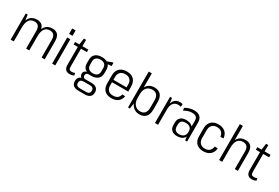

<svg xmlns="http://www.w3.org/2000/svg" viewBox="86 -1993 4977 3431"><g transform="rotate(30 2575.0 -277.5)"><path d="M719 -362Q719 -430 691.5 -462.5Q664 -495 608 -495Q538 -495 501.5 -443Q465 -391 465 -290L433 -224V-285Q433 -414 484 -480.5Q535 -547 633 -547Q709 -547 746 -502.5Q783 -458 783 -366V0H719ZM81 -540H121L145 -355V0H81ZM400 -362Q400 -430 372.5 -462.5Q345 -495 289 -495Q219 -495 182 -443Q145 -391 145 -290L115 -224L114 -285Q114 -414 165 -480.5Q216 -547 313 -547Q391 -547 428 -502.5Q465 -458 465 -366V0H400Z M1001 -540V0H937V-540ZM1004 -724V-612H934V-724Z M1299 7Q1241 7 1213 -25Q1185 -57 1185 -124V-534L1205 -671H1250V-126Q1250 -81 1263.5 -64Q1277 -47 1314 -47Q1330 -47 1345.5 -50.5Q1361 -54 1376 -62L1386 -13Q1373 -7 1358.5 -2.5Q1344 2 1329 4.5Q1314 7 1299 7ZM1099 -540H1372V-488H1099Z M1652 -160Q1566 -160 1518.5 -201Q1471 -242 1471 -317V-390Q1471 -465 1518.5 -506Q1566 -547 1652 -547Q1737 -547 1784.5 -506Q1832 -465 1832 -390V-317Q1832 -242 1784.5 -201Q1737 -160 1652 -160ZM1586 185Q1517 185 1480.5 154.5Q1444 124 1444 66Q1444 7 1480 -23.5Q1516 -54 1586 -54H1717Q1786 -54 1822 -23.5Q1858 7 1858 66Q1858 124 1822 154.5Q1786 185 1717 185ZM1715 135Q1794 135 1794 66Q1794 -4 1715 -4H1589Q1507 -4 1507 66Q1507 136 1589 135ZM1567 -32Q1527 -32 1505 -52.5Q1483 -73 1483 -107Q1483 -141 1504.5 -161.5Q1526 -182 1568 -182H1652V-160H1596Q1569 -160 1554.5 -145.5Q1540 -131 1541 -107Q1541 -82 1554 -68Q1567 -54 1594 -54H1652V-32ZM1652 -213Q1708 -213 1738 -240.5Q1768 -268 1768 -319V-388Q1768 -440 1738 -467Q1708 -494 1652 -494Q1596 -494 1565 -466.5Q1534 -439 1534 -388V-319Q1534 -269 1565 -241Q1596 -213 1652 -213ZM1742 -516 1861 -560H1879V-494L1742 -482Z M2162 7Q2099 7 2055.5 -15.5Q2012 -38 1989 -82Q1966 -126 1966 -189V-351Q1966 -413 1990 -457Q2014 -501 2059.5 -524Q2105 -547 2168 -547Q2262 -547 2313.5 -494Q2365 -441 2365 -342V-247H2018V-297H2312L2301 -270V-356Q2301 -421 2266 -456Q2231 -491 2168 -491Q2102 -491 2066 -455.5Q2030 -420 2030 -355V-182Q2030 -116 2064.5 -82Q2099 -48 2162 -48Q2220 -48 2254.5 -74Q2289 -100 2298 -151L2359 -147Q2345 -72 2294 -32.5Q2243 7 2162 7Z M2738 7Q2678 7 2633 -21.5Q2588 -50 2563 -103Q2538 -156 2537 -228V-316Q2538 -388 2562.5 -440Q2587 -492 2632 -519.5Q2677 -547 2738 -547Q2823 -547 2868.5 -496Q2914 -445 2914 -350V-190Q2914 -95 2868.5 -44Q2823 7 2738 7ZM2503 -740H2567V-175L2541 0H2503ZM2727 -46Q2786 -46 2818 -84Q2850 -122 2850 -192V-346Q2850 -418 2818 -455.5Q2786 -493 2727 -493Q2652 -493 2609.5 -445Q2567 -397 2567 -311V-231Q2567 -145 2610 -95.5Q2653 -46 2727 -46Z M3059 -540H3099L3123 -362V0H3059ZM3100 -326Q3100 -434 3141.5 -490.5Q3183 -547 3262 -547Q3276 -547 3290 -545Q3304 -543 3318 -539L3314 -482Q3288 -490 3259 -490Q3192 -490 3157.5 -444.5Q3123 -399 3123 -309Z M3657 -175V-387Q3657 -442 3630 -466.5Q3603 -491 3544 -491Q3502 -491 3460 -477.5Q3418 -464 3383 -440L3373 -492Q3396 -509 3426.5 -521Q3457 -533 3490 -540Q3523 -547 3554 -547Q3638 -547 3680 -507Q3722 -467 3722 -387V0H3682ZM3514 7Q3442 7 3402 -30Q3362 -67 3362 -134V-185Q3362 -252 3402.5 -289Q3443 -326 3516 -326Q3595 -326 3639.5 -290.5Q3684 -255 3684 -188V-136Q3684 -68 3638.5 -30.5Q3593 7 3514 7ZM3533 -41Q3589 -41 3623 -71.5Q3657 -102 3657 -151V-175Q3657 -224 3625.5 -251Q3594 -278 3536 -278Q3480 -278 3452.5 -254Q3425 -230 3425 -171V-148Q3425 -93 3452 -67Q3479 -41 3533 -41Z M4056 7Q3995 7 3950.5 -16.5Q3906 -40 3882.5 -84Q3859 -128 3859 -190V-350Q3859 -411 3882.5 -455.5Q3906 -500 3950.5 -523.5Q3995 -547 4056 -547Q4144 -547 4197 -501.5Q4250 -456 4258 -374L4196 -369Q4187 -430 4153 -461Q4119 -492 4059 -492Q3996 -492 3959.5 -454.5Q3923 -417 3923 -352V-188Q3923 -123 3959 -85.5Q3995 -48 4059 -48Q4118 -48 4152.5 -79.5Q4187 -111 4196 -171L4258 -166Q4250 -84 4196.5 -38.5Q4143 7 4056 7Z M4706 -361Q4706 -430 4678 -462.5Q4650 -495 4592 -495Q4521 -495 4483.5 -443Q4446 -391 4446 -290L4415 -224V-285Q4415 -414 4466.5 -480.5Q4518 -547 4616 -547Q4694 -547 4732 -502.5Q4770 -458 4770 -365V0H4706ZM4382 -740H4446V-359V0H4382Z M5059 7Q5001 7 4973 -25Q4945 -57 4945 -124V-534L4965 -671H5010V-126Q5010 -81 5023.5 -64Q5037 -47 5074 -47Q5090 -47 5105.5 -50.5Q5121 -54 5136 -62L5146 -13Q5133 -7 5118.5 -2.5Q5104 2 5089 4.5Q5074 7 5059 7ZM4859 -540H5132V-488H4859Z"/></g></svg>

Font: Pathway Extreme SemiCondensed ExtraLight
Style: Regular
Weight: 250
Width: 4
Version: Version 1.001;gftools[0.9.26]